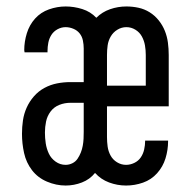

<svg xmlns="http://www.w3.org/2000/svg" viewBox="-20 -562 590 594"><path d="M183 12Q154 12 125.5 0Q97 -12 79 -35.5Q61 -59 54.5 -88.5Q48 -118 48 -148Q48 -169 51 -189.5Q54 -210 62.5 -229Q71 -248 85 -264Q99 -280 117.5 -290Q136 -300 156.5 -304Q177 -308 198 -308H239V-412Q239 -424 236.5 -436.5Q234 -449 226.5 -458.5Q219 -468 207 -473Q195 -478 183 -478Q170 -478 158 -471.5Q146 -465 139 -454Q132 -443 129.5 -430Q127 -417 127 -404V-400H56Q56 -402 55.5 -403.5Q55 -405 55 -407Q55 -433 63 -459Q71 -485 88.5 -504.5Q106 -524 131.5 -533Q157 -542 183 -542Q209 -542 234.5 -534Q260 -526 278 -507Q296 -525 320.5 -533.5Q345 -542 371 -542Q390 -542 408.5 -538Q427 -534 443 -524Q459 -514 471 -499Q483 -484 490 -466.5Q497 -449 499.5 -430Q502 -411 502 -392V-233H311V-138Q311 -123 313 -108.5Q315 -94 322 -81Q329 -68 342 -60Q355 -52 370 -52Q383 -52 395.5 -58Q408 -64 415.5 -75Q423 -86 426 -99.5Q429 -113 429 -126V-127H500V-125Q500 -98 492 -72Q484 -46 466 -26Q448 -6 422.5 3Q397 12 370 12Q343 12 317.5 2.5Q292 -7 274 -27Q258 -7 233.5 2.5Q209 12 183 12ZM311 -297H431V-392Q431 -407 428.5 -421.5Q426 -436 419 -449Q412 -462 399 -470Q386 -478 371 -478Q356 -478 343 -470Q330 -462 322.5 -449Q315 -436 313 -421.5Q311 -407 311 -392ZM183 -52Q194 -52 204 -57Q214 -62 220 -71Q226 -80 230 -90Q234 -100 236 -111Q238 -122 238.5 -132.5Q239 -143 239 -154V-244H198Q180 -244 163.5 -237.5Q147 -231 136.5 -217Q126 -203 122.5 -186Q119 -169 119 -152Q119 -135 121.5 -118.5Q124 -102 131 -87Q138 -72 152 -62Q166 -52 183 -52Z"/></svg>

Font: Lode Term
Style: Regular
Weight: 400
Monospace: yes
Designer: Belleve Invis
Foundry: Belleve Invis
Version: Version 29.2.0